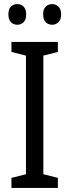

<svg xmlns="http://www.w3.org/2000/svg" viewBox="-20 -970 340 939"><path d="M263 -51H36V-100L107 -118V-698L36 -716V-765H263V-716L192 -698V-118L263 -100ZM21 -900Q21 -926 33.5 -938Q46 -950 65 -950Q83 -950 95.5 -937.5Q108 -925 108 -900Q108 -874 95.5 -861.5Q83 -849 65 -849Q46 -849 33.5 -861.5Q21 -874 21 -900ZM191 -900Q191 -926 204 -938Q217 -950 235 -950Q253 -950 266 -937.5Q279 -925 279 -900Q279 -874 266 -861.5Q253 -849 235 -849Q216 -849 203.5 -861.5Q191 -874 191 -900Z"/></svg>

Font: Noto Sans Tamil UI Condensed
Style: Regular
Weight: 400
Width: 3
Designer: Jelle Bosma - Monotype Design Team
Foundry: Monotype Imaging Inc.
Version: Version 2.004; ttfautohint (v1.8.4.7-5d5b)